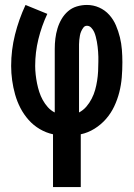

<svg xmlns="http://www.w3.org/2000/svg" viewBox="-20 -540 540 775"><path d="M194 215V2Q166 -4 140.5 -19Q115 -34 95.5 -56Q76 -78 62.5 -104Q49 -130 41 -158.5Q33 -187 29 -216Q25 -245 25 -274Q25 -338 40.5 -400Q56 -462 83 -520L171 -484Q148 -435 135 -382Q122 -329 122 -274Q122 -257 124 -239Q126 -221 129.5 -203.5Q133 -186 138.5 -169Q144 -152 152.5 -136.5Q161 -121 173 -107.5Q185 -94 201 -86V-343Q201 -364 203.5 -384.5Q206 -405 212 -425Q218 -445 228.5 -463Q239 -481 254.5 -494.5Q270 -508 290 -514Q310 -520 331 -520Q357 -520 380.5 -509.5Q404 -499 421 -480Q438 -461 448 -437.5Q458 -414 464 -389.5Q470 -365 472 -339.5Q474 -314 474 -289Q474 -258 471.5 -227.5Q469 -197 461.5 -167.5Q454 -138 441 -110.5Q428 -83 408 -60Q388 -37 361.5 -20.5Q335 -4 306 2V215ZM299 -86Q316 -95 328.5 -109.5Q341 -124 350 -141.5Q359 -159 364 -177Q369 -195 372 -214Q375 -233 376 -252.5Q377 -272 377 -291Q377 -301 377 -311Q377 -321 376 -331.5Q375 -342 374 -352Q373 -362 371 -372Q369 -382 366.5 -392Q364 -402 360 -411Q356 -420 348.5 -428Q341 -436 331 -436Q322 -436 316.5 -428.5Q311 -421 307.5 -413Q304 -405 302.5 -396Q301 -387 300 -378.5Q299 -370 299 -361Q299 -352 299 -343Z"/></svg>

Font: Iosevka
Style: Bold
Weight: 700
Monospace: yes
Designer: Belleve Invis
Foundry: Belleve Invis
Version: Version 32.5.0; ttfautohint (v1.8.4)